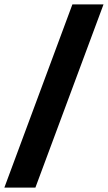

<svg xmlns="http://www.w3.org/2000/svg" viewBox="-75 -740 490 871"><path d="M253.4 -720H394.6L85.6 111H-55.2Z"/></svg>

Font: Fixel Italic Variable Display Thin
Style: Italic
Weight: 100
Italic angle: -10°
Designer: AlfaBravo + MacPaw
Foundry: Kyrylo Tkachov, Marchela Mozhyna, Serhii Makarenko, Maria Weinstein, Zakhar Kryvoshyya
Version: Version 1.210;Glyphs 3.2 (3217)